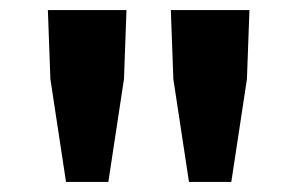

<svg xmlns="http://www.w3.org/2000/svg" viewBox="-20 -705 591 381"><path d="M111 -344H195L226 -548L231 -685H75L80 -548ZM355 -344H439L470 -548L475 -685H319L324 -548Z"/></svg>

Font: DAIFUKU Sans
Style: Bold
Weight: 700
Designer: Original font ‘Source Han Sans JP’ : Paul D. Hunt
Foundry: Daifuku
Version: Version 1.000